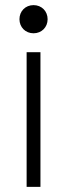

<svg xmlns="http://www.w3.org/2000/svg" viewBox="-20 -530 262 750"><path d="M56 -455C56 -424 79 -400 111 -400C143 -400 166 -424 166 -455C166 -486 143 -510 111 -510C79 -510 56 -486 56 -455ZM84 200H138V-326H84Z"/></svg>

Font: Space Text Light
Style: Regular
Weight: 300
Designer: Florian Karsten (Space Text), Colophon Foundry (Space Mono)
Foundry: Florian Karsten
Version: Version 1.003;PS 001.003;hotconv 1.0.88;makeotf.lib2.5.64775